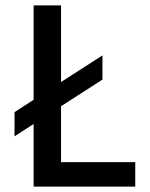

<svg xmlns="http://www.w3.org/2000/svg" viewBox="-20 -694 558 714"><path d="M361 -398 207 -299V-91H483V0H105V-233L34 -187V-277L105 -323V-674H207V-389L361 -488Z"/></svg>

Font: Hind Madurai Medium
Style: Regular
Weight: 500
Designer: Jyotish Sonowal
Foundry: Indian Type Foundry
Version: Version 1.001;PS 1.0;hotconv 1.0.86;makeotf.lib2.5.63406; tt